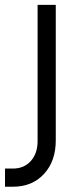

<svg xmlns="http://www.w3.org/2000/svg" viewBox="-79 -562 314 766"><path d="M-59 183V110.5H-27.5Q17 110.5 44 80.2Q71 50 71 1V-542.5H143.5V-2Q143.5 81 96.5 132Q49.5 183 -27.5 183Z"/></svg>

Font: Mohave
Style: Regular
Weight: 400
Designer: Gumpita Rahayu
Foundry: Tokotype
Version: Version 2.003; ttfautohint (v1.8.3)